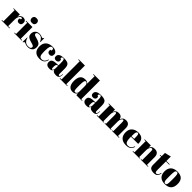

<svg xmlns="http://www.w3.org/2000/svg" viewBox="682 -3032 5323 5323"><g transform="rotate(45 3344.0 -370.0)"><path d="M344 -448Q307 -448 279 -400Q251 -352 251 -286V-18H322V0H10V-18H65V-458H10V-476H251V-380Q264 -431 301 -458.5Q338 -486 385 -486Q432 -486 461.5 -459.5Q491 -433 491 -384.5Q491 -336 469 -310Q447 -284 401.5 -284Q356 -284 334.5 -314Q313 -344 329 -397H365Q390 -448 344 -448Z M652 -545Q599 -545 576.5 -572Q554 -599 554 -639Q554 -679 578.5 -705Q603 -731 653 -731Q703 -731 729 -707.5Q755 -684 755 -640.5Q755 -597 730 -571Q705 -545 652 -545ZM501 -476H746V-18H802V0H505V-18H560V-458H501Z M845 10V-169H857Q883 -82 927 -47Q971 -12 1037 -12Q1139 -12 1139 -77Q1139 -105 1114 -119Q1075 -141 1014 -153Q946 -171 900 -201Q845 -237 845 -315Q845 -393 893 -439.5Q941 -486 1021 -486Q1070 -486 1122 -463Q1141 -455 1151 -455Q1161 -455 1168 -462Q1175 -469 1185 -488H1196V-335H1184Q1133 -465 1026 -465Q979 -465 956 -448.5Q933 -432 933 -407Q933 -392 940 -383.5Q947 -375 951 -371Q955 -367 964 -362.5Q973 -358 979 -355.5Q985 -353 997.5 -349Q1010 -345 1016 -344Q1084 -327 1114 -314.5Q1144 -302 1171 -284Q1226 -246 1226 -161.5Q1226 -77 1176 -33.5Q1126 10 1039 10Q977 10 919 -19Q907 -27 900 -27Q878 -27 857 10Z M1536 -468Q1492 -468 1473 -420Q1454 -372 1454 -261V-209Q1454 -110 1476 -67Q1498 -24 1557 -24Q1616 -24 1651 -64Q1686 -104 1696 -155L1714 -153Q1695 -67 1644 -29Q1592 10 1501 10Q1385 10 1323 -52.5Q1261 -115 1261 -235.5Q1261 -356 1331.5 -421Q1402 -486 1528 -486Q1617 -486 1664 -451.5Q1711 -417 1711 -365Q1711 -313 1688.5 -289Q1666 -265 1626.5 -265Q1587 -265 1563 -286Q1539 -307 1539 -348Q1539 -366 1544 -384H1577Q1584 -404 1584 -420Q1584 -468 1536 -468Z M1979 -235H2008V-312Q2008 -407 1997.5 -439.5Q1987 -472 1957 -472Q1939 -472 1924.5 -462.5Q1910 -453 1910 -436.5Q1910 -420 1916 -403H1941Q1949 -382 1949 -352.5Q1949 -323 1924 -301.5Q1899 -280 1861 -280Q1775 -280 1775 -363Q1775 -486 1984 -486Q2103 -486 2148.5 -445.5Q2194 -405 2194 -297V-94Q2194 -42 2223 -42Q2257 -42 2263 -145L2278 -144Q2274 -56 2245 -23Q2216 10 2150 10Q2030 10 2012 -64Q1999 -26 1973 -8Q1947 10 1897 10Q1749 10 1749 -111Q1749 -182 1805.5 -208.5Q1862 -235 1979 -235ZM2008 -126V-219H2001Q1939 -219 1939 -128V-112Q1939 -60 1944.5 -45Q1950 -30 1965.5 -30Q1981 -30 1994.5 -55.5Q2008 -81 2008 -126Z M2284 -750H2529V-18H2585V0H2288V-18H2343V-732H2284Z M2931 -136V-354Q2931 -397 2914 -427Q2897 -457 2864 -457Q2831 -457 2819 -413Q2807 -369 2807 -259V-207Q2807 -102 2818 -67.5Q2829 -33 2858.5 -33Q2888 -33 2909.5 -59Q2931 -85 2931 -136ZM2944 0 2933 -70Q2899 10 2795 10Q2709 10 2661.5 -52Q2614 -114 2614 -237Q2614 -486 2812 -486Q2900 -486 2928 -437V-732H2867V-750H3117V-18H3166V0Z M3432 -235H3461V-312Q3461 -407 3450.5 -439.5Q3440 -472 3410 -472Q3392 -472 3377.5 -462.5Q3363 -453 3363 -436.5Q3363 -420 3369 -403H3394Q3402 -382 3402 -352.5Q3402 -323 3377 -301.5Q3352 -280 3314 -280Q3228 -280 3228 -363Q3228 -486 3437 -486Q3556 -486 3601.5 -445.5Q3647 -405 3647 -297V-94Q3647 -42 3676 -42Q3710 -42 3716 -145L3731 -144Q3727 -56 3698 -23Q3669 10 3603 10Q3483 10 3465 -64Q3452 -26 3426 -8Q3400 10 3350 10Q3202 10 3202 -111Q3202 -182 3258.5 -208.5Q3315 -235 3432 -235ZM3461 -126V-219H3454Q3392 -219 3392 -128V-112Q3392 -60 3397.5 -45Q3403 -30 3418.5 -30Q3434 -30 3447.5 -55.5Q3461 -81 3461 -126Z M3741 -476H3982V-384Q4015 -486 4127.5 -486Q4240 -486 4264 -378Q4299 -486 4411 -486Q4558 -486 4558 -319V-18H4614V0H4337V-18H4372V-343Q4372 -419 4359 -432Q4353 -438 4343 -438Q4314 -438 4292 -399Q4270 -360 4270 -300V-18H4306V0H4049V-18H4084V-343Q4084 -419 4071 -432Q4065 -438 4055 -438Q4027 -438 4004.5 -395.5Q3982 -353 3982 -294V-18H4018V0H3741V-18H3796V-458H3741Z M4891 -486Q5118 -486 5109 -258H4827V-219Q4827 -121 4852 -71Q4877 -21 4939 -21Q5055 -21 5091 -145L5109 -142Q5090 -70 5040.5 -30Q4991 10 4892 10Q4763 10 4698.5 -56.5Q4634 -123 4634 -241.5Q4634 -360 4706.5 -423Q4779 -486 4891 -486ZM4828 -278H4931V-327Q4931 -408 4921.5 -437.5Q4912 -467 4883.5 -467Q4855 -467 4841.5 -435.5Q4828 -404 4828 -327Z M5147 -476H5388V-384Q5404 -430 5437 -458Q5470 -486 5537 -486Q5692 -486 5692 -319V-18H5748V0H5465V-18H5506V-343Q5506 -403 5498 -420.5Q5490 -438 5469 -438Q5437 -438 5412.5 -396Q5388 -354 5388 -294V-18H5431V0H5147V-18H5202V-458H5147Z M5811 -143V-458H5756V-476H5811V-605L5997 -651V-476H6127V-458H5997V-121Q5997 -74 6006.5 -52Q6016 -30 6046 -30Q6076 -30 6098.5 -60Q6121 -90 6128 -142L6145 -140Q6137 -71 6101 -30.5Q6065 10 5982 10Q5899 10 5855 -23Q5811 -56 5811 -143Z M6478 -197V-282Q6478 -379 6467.5 -423.5Q6457 -468 6419 -468Q6397 -468 6383.5 -455.5Q6370 -443 6364 -414Q6355 -369 6355 -277V-199Q6355 -90 6361.5 -68Q6368 -46 6375 -32Q6386 -8 6418 -8Q6457 -8 6469 -53Q6478 -85 6478 -197ZM6670 -245Q6670 10 6416 10Q6291 10 6227 -54Q6163 -118 6163 -237.5Q6163 -357 6231.5 -421.5Q6300 -486 6424 -486Q6548 -486 6609 -426.5Q6670 -367 6670 -245Z"/></g></svg>

Font: SVN-Abril Fatface
Style: Regular
Weight: 400
Designer: Veronika Burian, Jos? Scaglione
Foundry: TypeTogether
Version: Version 1.001